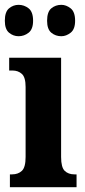

<svg xmlns="http://www.w3.org/2000/svg" viewBox="-30 -775 353 795"><path d="M11 0V-53H20Q45 -53 60.5 -67.5Q76 -82 76 -125V-415Q76 -455 60.5 -469Q45 -483 22 -483H8V-536H223V-125Q223 -82 238 -67.5Q253 -53 278 -53H287V0ZM224 -625Q200 -625 182.5 -639.5Q165 -654 165 -689Q165 -726 182.5 -740.5Q200 -755 224 -755Q244 -755 262.5 -740.5Q281 -726 281 -689Q281 -654 262.5 -639.5Q244 -625 224 -625ZM47 -625Q25 -625 7.5 -639.5Q-10 -654 -10 -689Q-10 -726 7.5 -740.5Q25 -755 47 -755Q70 -755 88.5 -740.5Q107 -726 107 -689Q107 -654 88.5 -639.5Q70 -625 47 -625Z"/></svg>

Font: Noto Serif Tamil ExtraCondensed ExtraBold
Style: Italic
Weight: 800
Width: 2
Italic angle: -12°
Designer: Indian Type Foundry, Tom Grace, and the Monotype Design Team
Foundry: Monotype Imaging Inc.
Version: Version 2.003; ttfautohint (v1.8.4.7-5d5b)